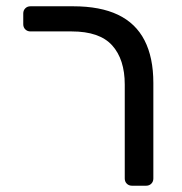

<svg xmlns="http://www.w3.org/2000/svg" viewBox="-20 -591 579 611"><path d="M400 0Q390 0 383.5 -6.5Q377 -13 377 -23V-322Q377 -402 337 -446.5Q297 -491 208 -491H77Q67 -491 60.5 -497.5Q54 -504 54 -514V-548Q54 -558 60.5 -564.5Q67 -571 77 -571H213Q299 -571 355.5 -544Q412 -517 440 -462.5Q468 -408 468 -327V-23Q468 -13 461.5 -6.5Q455 0 445 0Z"/></svg>

Font: RubikRegular
Style: Regular
Weight: 400
Designer: Hubert and Fischer
Foundry: Hubert and Fischer
Version: Version 2.300;gftools[0.9.30]